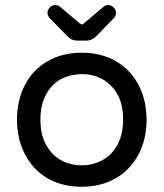

<svg xmlns="http://www.w3.org/2000/svg" viewBox="-20 -713 634 744"><path d="M238.3 -575.2 171.9 -643.6Q164.1 -653.3 164.1 -664.1Q164.1 -674.8 173.3 -684.1Q182.6 -693.4 194.3 -693.4Q205.1 -693.4 212.9 -686.5L289.1 -622.1Q294.9 -618.2 296.9 -618.2Q300.8 -618.2 304.7 -622.1L380.9 -686.5Q388.7 -693.4 399.4 -693.4Q411.1 -693.4 420.4 -684.1Q429.7 -674.8 429.7 -664.1Q429.7 -653.3 421.9 -643.6L355.5 -575.2Q336.9 -555.7 315.4 -555.7H278.3Q256.8 -555.7 238.3 -575.2ZM165 -21.5Q108.4 -54.7 77.1 -114.3Q45.9 -173.8 45.9 -249Q45.9 -325.2 77.1 -384.8Q108.4 -444.3 165.5 -476.6Q222.7 -508.8 296.9 -508.8Q371.1 -508.8 427.7 -476.6Q485.4 -443.4 516.6 -384.3Q547.9 -325.2 547.9 -249Q547.9 -172.9 516.6 -114.3Q484.4 -53.7 427.2 -21.5Q370.1 10.7 296.9 10.7Q221.7 10.7 165 -21.5ZM374 -90.8Q412.1 -110.4 434.6 -150.9Q457 -191.4 457 -250Q457 -311.5 433.6 -349.6Q412.1 -386.7 376.5 -406.2Q340.8 -425.8 296.9 -425.8Q256.8 -425.8 219.7 -408.2Q181.6 -388.7 159.2 -348.6Q136.7 -308.6 136.7 -250Q136.7 -187.5 160.2 -149.4Q181.6 -111.3 217.3 -91.8Q252.9 -72.3 296.9 -72.3Q336.9 -72.3 374 -90.8Z"/></svg>

Font: YuPearl-Regular
Style: Regular
Weight: 400
Designer: Max Yao
Foundry: Max-Everyday
Version: Version 1.011; ttfautohint (v1.8.3)